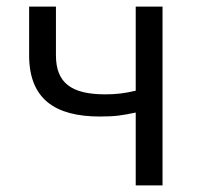

<svg xmlns="http://www.w3.org/2000/svg" viewBox="-20 -560 605 580"><path d="M390 0H471V-540H390V-286C356 -278 331 -275 298 -275C195 -275 149 -310 149 -393V-540H68V-393C68 -262 145 -208 282 -208C331 -208 351 -212 390 -220Z"/></svg>

Font: Noto Sans HK DemiLight
Style: Regular
Weight: 350
Designer: Ryoko NISHIZUKA 西塚涼子 (kana, bopomofo & ideographs); Paul D. Hunt (Latin, Greek & Cyrillic); Sandoll Communications 산돌커뮤니
Foundry: Adobe
Version: Version 2.004;hotconv 1.0.118;makeotfexe 2.5.65603